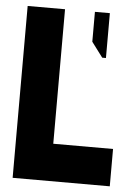

<svg xmlns="http://www.w3.org/2000/svg" viewBox="-52 -760 573 800"><g transform="rotate(5 234.5 -359.5)"><path d="M31.2 -718.8H187.5V-156.2H437.5V0H31.2ZM312.5 -718.8H375V-531.2H359.4L312.5 -593.8Z"/></g></svg>

Font: Signwood
Style: Regular
Weight: 400
Designer: GGBotNet
Foundry: GGBotNet
Version: 0.95